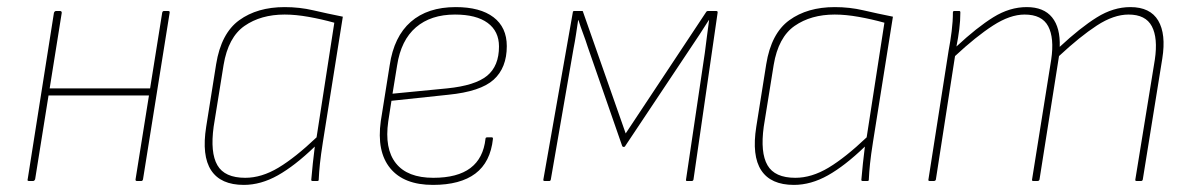

<svg xmlns="http://www.w3.org/2000/svg" viewBox="-20 -510 3356 541"><path d="M366 0Q361 0 362 -5L437 -474Q438 -479 442 -479H454Q459 -479 458 -474L383 -5Q382 0 378 0ZM62 0Q56 0 58 -5L132 -474Q134 -479 138 -479H149Q154 -479 154 -474L79 -5Q77 0 73 0ZM111 -241 114 -261H407L404 -241Z M667 11Q602 11 575 -30Q548 -71 561 -153L589 -329Q603 -416 654 -453Q705 -490 782 -490Q824 -490 862.5 -481Q901 -472 946 -463L890 -111Q884 -73 881.5 -49Q879 -25 878 -3Q878 0 874 0H861Q857 0 857 -3Q859 -26 861.5 -50Q864 -74 867 -97Q811 -43 763 -16Q715 11 667 11ZM671 -9Q717 -9 764.5 -37.5Q812 -66 872 -123L922 -446Q886 -456 849.5 -462.5Q813 -469 782 -469Q715 -469 669 -437Q623 -405 610 -327L582 -153Q572 -80 592.5 -44.5Q613 -9 671 -9Z M1200 11Q1118 11 1079.5 -36Q1041 -83 1053 -169L1078 -326Q1090 -407 1137.5 -448.5Q1185 -490 1264 -490Q1333 -490 1370.5 -461.5Q1408 -433 1408 -380Q1408 -319 1371 -285.5Q1334 -252 1243 -243L1083 -226L1074 -168Q1063 -91 1095.5 -50Q1128 -9 1201 -9Q1269 -9 1305.5 -36.5Q1342 -64 1348 -119Q1348 -123 1353 -123H1366Q1369 -123 1369 -119Q1362 -53 1319.5 -21Q1277 11 1200 11ZM1086 -246 1240 -261Q1319 -269 1352.5 -296.5Q1386 -324 1386 -379Q1386 -422 1354 -445.5Q1322 -469 1262 -469Q1194 -469 1152 -433Q1110 -397 1099 -326Z M1515 0Q1510 0 1511 -4L1594 -475Q1594 -479 1598 -479H1620Q1623 -479 1623 -476L1743 -134L1969 -475Q1971 -479 1975 -479H1998Q2003 -479 2002 -474L1934 -4Q1933 0 1929 0H1916Q1912 0 1913 -4L1966 -361Q1969 -385 1972 -408Q1975 -431 1978 -453H1977Q1964 -432 1951 -412.5Q1938 -393 1924 -372L1742 -99Q1741 -96 1737 -96Q1736 -96 1735 -96.5Q1734 -97 1733 -99L1636 -378Q1630 -397 1623 -415.5Q1616 -434 1610 -453H1609Q1606 -433 1603 -413Q1600 -393 1596 -373L1532 -4Q1531 0 1528 0Z M2217 11Q2152 11 2125 -30Q2098 -71 2111 -153L2139 -329Q2153 -416 2204 -453Q2255 -490 2332 -490Q2374 -490 2412.5 -481Q2451 -472 2496 -463L2440 -111Q2434 -73 2431.5 -49Q2429 -25 2428 -3Q2428 0 2424 0H2411Q2407 0 2407 -3Q2409 -26 2411.5 -50Q2414 -74 2417 -97Q2361 -43 2313 -16Q2265 11 2217 11ZM2221 -9Q2267 -9 2314.5 -37.5Q2362 -66 2422 -123L2472 -446Q2436 -456 2399.5 -462.5Q2363 -469 2332 -469Q2265 -469 2219 -437Q2173 -405 2160 -327L2132 -153Q2122 -80 2142.5 -44.5Q2163 -9 2221 -9Z M2600 0Q2595 0 2596 -4L2653 -368Q2658 -394 2661.5 -422Q2665 -450 2665 -475Q2665 -479 2669 -479H2683Q2686 -479 2686 -475Q2686 -452 2683 -428Q2680 -404 2675 -379Q2733 -433 2779 -461.5Q2825 -490 2873 -490Q2921 -490 2944.5 -461Q2968 -432 2966 -378Q3024 -432 3070.5 -461Q3117 -490 3165 -490Q3221 -490 3243.5 -452Q3266 -414 3255 -345L3200 -4Q3199 0 3195 0H3183Q3178 0 3179 -4L3234 -342Q3243 -403 3225.5 -436Q3208 -469 3160 -469Q3118 -469 3070.5 -438Q3023 -407 2964 -352L2909 -4Q2908 0 2903 0H2892Q2887 0 2888 -4L2942 -342Q2951 -403 2933.5 -436Q2916 -469 2867 -469Q2826 -469 2778 -438Q2730 -407 2671 -352L2617 -4Q2616 0 2611 0Z"/></svg>

Font: Sofia Sans Semi Condensed Thin
Style: Italic
Weight: 250
Italic angle: -9°
Version: Version 4.100